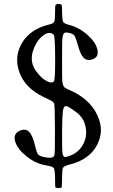

<svg xmlns="http://www.w3.org/2000/svg" viewBox="-20 -821 566 962"><path d="M273.4 121.1Q285.2 121.1 288.1 118.2Q291 115.2 291 72.3Q291 28.3 295.4 20Q299.8 11.7 326.2 3.9H328.1Q428.7 -21.5 466.8 -95.7Q503.9 -166 467.8 -243.2Q430.7 -325.2 330.1 -369.1Q328.1 -370.1 323.2 -372.1Q305.7 -379.9 300.8 -385.7Q293.9 -394.5 292 -418Q291 -434.6 291 -494.1Q291 -510.7 291 -520.5Q291 -599.6 292 -620.1Q293.9 -649.4 301.8 -655.3Q306.6 -660.2 326.2 -656.2Q345.7 -652.3 352.5 -643.1Q359.4 -633.8 369.1 -598.6Q381.8 -549.8 398.4 -532.2Q415 -514.6 442.4 -523.4Q477.5 -535.2 467.8 -573.2Q460 -608.4 419.9 -644.5Q377 -683.6 326.2 -696.3Q300.8 -703.1 296.4 -710.9Q292 -718.8 291 -756.8Q291 -790 289.1 -795.4Q287.1 -800.8 273.4 -800.8Q259.8 -800.8 257.8 -795.4Q255.9 -790 255.9 -757.8Q255.9 -720.7 251.5 -711.9Q247.1 -703.1 226.6 -698.2Q130.9 -675.8 88.9 -603.5Q49.8 -535.2 77.1 -459Q106.4 -378.9 197.3 -335.9Q232.4 -319.3 239.7 -314.9Q247.1 -310.5 251 -303.7Q254.9 -295.9 255.4 -171.9Q255.9 -47.9 252 -41Q243.2 -23.4 196.3 -35.2Q175.8 -40 169.4 -49.3Q163.1 -58.6 155.3 -91.8Q143.6 -142.6 125.5 -160.6Q107.4 -178.7 79.1 -166Q43.9 -150.4 56.6 -110.4Q68.4 -73.2 112.3 -38.1Q158.2 -1 211.9 7.8Q244.1 12.7 249.5 21Q254.9 29.3 255.9 73.2Q255.9 116.2 257.8 118.2Q260.7 121.1 273.4 121.1ZM301.8 -35.2Q293.9 -39.1 292 -65.4Q291 -84 291 -154.3Q291 -161.1 291 -165Q292 -243.2 294.9 -263.7Q298.8 -292 313.5 -289.1Q324.2 -287.1 361.3 -259.8Q400.4 -230.5 409.2 -183.6Q418 -137.7 396.5 -97.7Q374 -55.7 328.1 -40L326.2 -39.1Q306.6 -32.2 301.8 -35.2ZM213.9 -415Q190.4 -426.8 169.9 -453.1Q146.5 -480.5 141.6 -505.9Q133.8 -542 152.3 -585Q169.9 -625 198.2 -644.5Q227.5 -666 249 -647.5Q255.9 -642.6 256.3 -531.2Q256.8 -419.9 250 -413.1Q239.3 -401.4 213.9 -415Z"/></svg>

Font: Bpmf GenWan Min R
Style: R
Weight: 400
Foundry: But Ko
Version: Version 1.320